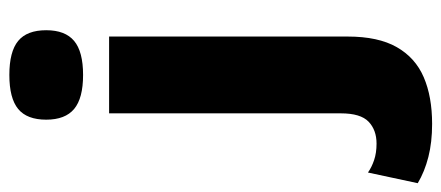

<svg xmlns="http://www.w3.org/2000/svg" viewBox="-390 -466 976 425"><g transform="rotate(-90 98.5 -253.0)"><path d="M230.6 -500V28.2Q230.6 95.6 207.2 136.7Q183.8 177.8 140.7 196.4Q97.6 215 37.2 215Q-3.4 215 -36 206.7Q-68.6 198.4 -94 183.2L-70.4 73Q-58.8 81.2 -42.9 86.6Q-27 92 -6.4 92Q23.8 92 42.2 74.3Q60.6 56.6 60.6 13V-500ZM145.6 -557.6Q94 -557.6 70.3 -577.4Q46.6 -597.2 46.6 -639.2Q46.6 -681.8 70.3 -701.3Q94 -720.8 145.6 -720.8Q197.2 -720.8 220.9 -701.3Q244.6 -681.8 244.6 -639.2Q244.6 -597.2 220.9 -577.4Q197.2 -557.6 145.6 -557.6Z"/></g></svg>

Font: Work Sans
Style: Regular
Weight: 400
Designer: Wei Huang
Foundry: Wei Huang
Version: Version 2.006; ttfautohint (v1.8.1.43-b0c9)